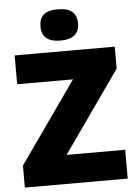

<svg xmlns="http://www.w3.org/2000/svg" viewBox="-62 -988 734 1034"><g transform="rotate(-5 305.5 -470.5)"><path d="M585.9 0H29.8V-119.1L338.9 -558.1H37.1V-713.9H578.1V-595.2L269 -155.8H585.9ZM189 -856Q189 -898.9 212.9 -919.9Q236.8 -940.9 290 -940.9Q343.3 -940.9 367.7 -919.4Q392.1 -897.9 392.1 -856Q392.1 -772 290 -772Q189 -772 189 -856Z"/></g></svg>

Font: OpenSansExtrabold
Style: Regular
Weight: 800
Foundry: Ascender Corporation
Version: Version 1.10